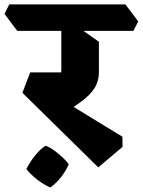

<svg xmlns="http://www.w3.org/2000/svg" viewBox="-76 -674 629 846"><path d="M357 63.5 22.8 -265 56.8 -355H209L176 -247L463.5 -71.5L463.8 -26.8ZM193 -165 89.2 -270.5Q116.2 -283 140 -296.1Q163.8 -309.2 179 -326.2Q194.2 -343.2 194.2 -365.2V-587.8L257.5 -561.8L359.8 -490V-357.8Q359.8 -314.2 338.8 -283.2Q317.8 -252.2 280.2 -225.1Q242.8 -198 193 -165ZM0 -538 -56.2 -612.8 -35.2 -654.5H476.8L533 -579.8L512 -538ZM145.5 152Q129.5 145.8 109 132.4Q88.5 119 70.1 102.5Q51.8 86 40.2 70.8Q55.5 40.2 78.6 11.2Q101.8 -17.8 125 -32Q143.8 -25 163.4 -10.6Q183 3.8 200 19.8Q217 35.8 226.8 49.2Q216 77 192.9 106.4Q169.8 135.8 145.5 152Z"/></svg>

Font: Eczar
Style: Regular
Weight: 400
Designer: Vaibhav Singh
Foundry: Rosetta Type Foundry
Version: Version 2.000